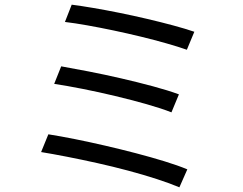

<svg xmlns="http://www.w3.org/2000/svg" viewBox="-20 -777 1040 822"><path d="M287 -757Q326 -752 379 -743Q432 -734 491.5 -722Q551 -710 610.5 -696Q670 -682 722 -668Q774 -654 812 -641L780 -564Q743 -577 692 -591.5Q641 -606 583.5 -620Q526 -634 466.5 -646.5Q407 -659 353.5 -668.5Q300 -678 258 -683ZM242 -493Q293 -484 360 -471Q427 -458 498.5 -441.5Q570 -425 635 -407.5Q700 -390 746 -373L714 -296Q671 -313 607.5 -331Q544 -349 473 -366Q402 -383 333.5 -396.5Q265 -410 212 -418ZM187 -202Q238 -194 300.5 -181.5Q363 -169 430 -153.5Q497 -138 562 -121Q627 -104 684 -86.5Q741 -69 782 -52L748 25Q708 8 651 -10.5Q594 -29 528.5 -46.5Q463 -64 395.5 -79Q328 -94 266.5 -106Q205 -118 156 -126Z"/></svg>

Font: Noto Sans TC
Style: Regular
Weight: 400
Designer: Ryoko NISHIZUKA  (kana, bopomofo & ideographs); Paul D. Hunt (Latin, Greek & Cyrillic); Sandoll Communications , Soo-you
Foundry: Adobe
Version: Version 2.004-H2;hotconv 1.0.118;makeotfexe 2.5.65603